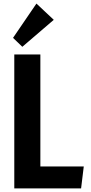

<svg xmlns="http://www.w3.org/2000/svg" viewBox="-20 -1055 509 1075"><path d="M60 0V-750H206V-123H449L434 0ZM105 -793 53 -843 184 -1035 281 -944Z"/></svg>

Font: Freeman
Style: Regular
Weight: 400
Designer: Vernon Adams, Aoife Mooney, Rodrigo Fuenzalida
Foundry: Rodrigo Fuenzalida
Version: Version 1.000; ttfautohint (v1.8.4.7-5d5b)